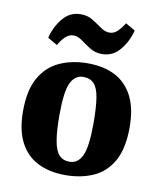

<svg xmlns="http://www.w3.org/2000/svg" viewBox="-74 -676 626 746"><g transform="rotate(10 239.0 -303.0)"><path d="M307 -206Q307 -269 301 -307Q295 -345 279.5 -361.5Q264 -378 237 -378Q204 -378 187.5 -343Q171 -308 171 -217Q171 -154 177.5 -116Q184 -78 199 -61Q214 -44 241 -44Q274 -44 290.5 -79.5Q307 -115 307 -206ZM29 -207Q29 -290 57.5 -339.5Q86 -389 135 -411Q184 -433 245 -433Q309 -433 354 -409.5Q399 -386 423.5 -338Q448 -290 448 -216Q448 -132 420 -82.5Q392 -33 343.5 -11.5Q295 10 233 10Q170 10 124 -13.5Q78 -37 53.5 -85Q29 -133 29 -207ZM292 -478Q265 -478 244.5 -491Q224 -504 206.5 -517Q189 -530 171 -530Q154 -530 139.5 -516Q125 -502 114 -482L76 -504Q87 -549 115 -582.5Q143 -616 185 -616Q213 -616 233.5 -603Q254 -590 271.5 -577.5Q289 -565 307 -565Q324 -565 338 -578.5Q352 -592 364 -612L402 -590Q391 -546 363 -512Q335 -478 292 -478Z"/></g></svg>

Font: Rasa
Style: Bold
Weight: 700
Designer: Anna Giedrys (Yrsa+Rasa design), David Brezina (Yrsa art-direction, Rasa art-direction, design)
Foundry: Rosetta Type Foundry
Version: Version 2.004